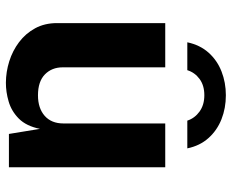

<svg xmlns="http://www.w3.org/2000/svg" viewBox="-86 -672 768 635"><g transform="rotate(90 297.5 -354.0)"><path d="M252.8 10Q217.1 9.8 182.3 -1.1Q147.4 -12.1 118.8 -33.6Q90.3 -55.1 73.1 -86.6Q55.9 -118.1 55.9 -159.2V-517H202.2V-177.8Q202.2 -142 225.6 -119Q249.1 -96.1 294.7 -96.1Q337.3 -96.1 362.6 -118.3Q387.8 -140.5 387.8 -180.3V-517H532.7V0H422.5L405.7 -102.6Q396.4 -57.2 371.7 -32.7Q347 -8.3 315.2 0.9Q283.5 10.2 252.8 10ZM470.2 -590Q461.6 -631.6 436.1 -660Q410.6 -688.5 373.9 -703Q337.2 -717.5 294.4 -717.5Q252.6 -717.5 216 -703.2Q179.3 -688.9 153.8 -660.5Q128.3 -632.1 119.4 -590H211.6Q219.2 -614.7 240.6 -630.5Q262 -646.3 294.4 -646.3Q326.4 -646.3 348.4 -630.5Q370.3 -614.7 378.5 -590Z"/></g></svg>

Font: Public Sans Thin
Style: Regular
Weight: 100
Designer: The Public Sans project authors (U.S. Web Design System). Libre Franklin designed by Pablo Impallari and Rodrigo Fuenzal
Version: Version 1.008